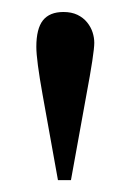

<svg xmlns="http://www.w3.org/2000/svg" viewBox="-20 -698 221 325"><path d="M78.1 -393.1 52.2 -537.1Q41.5 -596.7 41.5 -618.7Q41.5 -649.4 52.7 -663.6Q64 -677.7 87.4 -677.7Q101.1 -677.7 111.1 -672.9Q121.1 -668 127.4 -660.2Q133.8 -652.3 136.7 -643.3Q139.6 -634.3 139.6 -625.5Q139.6 -617.2 136.2 -594.7Q132.8 -572.3 126 -536.1L100.1 -393.1Z"/></svg>

Font: Tai Heritage Pro
Style: Regular
Weight: 400
Designer: Faah Baccam, Walt Agee, Victor Gaultney, Annie Olsen
Foundry: SIL International
Version: Version 2.600